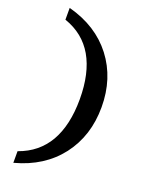

<svg xmlns="http://www.w3.org/2000/svg" viewBox="-167 -782 774 1050"><g transform="rotate(20 220.5 -257.0)"><path d="M49.8 -708Q49.8 -708 49.8 -673.8Q49.8 -638.7 49.8 -638.7Q49.8 -638.7 50.8 -638.7Q50.8 -638.7 50.8 -638.7Q161.1 -600.6 216.8 -504.9Q272.5 -408.2 272.5 -256.8Q272.5 -105.5 216.8 -8.8Q161.1 86.9 50.8 126Q50.8 126 50.8 126Q49.8 126 49.8 126Q49.8 126 49.8 160.2Q49.8 194.3 49.8 194.3Q49.8 194.3 50.8 193.4Q51.8 193.4 51.8 193.4Q215.8 149.4 307.6 30.3Q399.4 -89.8 399.4 -256.8Q399.4 -423.8 307.6 -543.9Q215.8 -663.1 51.8 -707Q51.8 -707 50.8 -707Q49.8 -708 49.8 -708Z"/></g></svg>

Font: umazing
Style: Display
Weight: 400
Designer: umazing